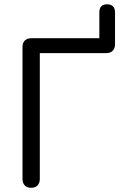

<svg xmlns="http://www.w3.org/2000/svg" viewBox="-20 -887 582 914"><path d="M128.3 6.9Q108.4 6.9 97.7 -4.5Q87.1 -15.9 87.1 -35.7V-662.3Q87.1 -683.2 98.2 -694.1Q109.4 -705 129.7 -705H452.9V-827.7Q452.9 -866.6 490.2 -866.6Q508.2 -866.6 517.9 -856.7Q527.6 -846.7 527.6 -827.7V-677.2Q527.6 -656.9 516.7 -645.5Q505.8 -634.1 485 -634.1H169.5V-35.7Q169.5 -15.9 159 -4.5Q148.6 6.9 128.3 6.9Z"/></svg>

Font: Nunito ExtraLight
Style: Regular
Weight: 200
Designer: Vernon Adams
Foundry: Vernon Adams
Version: Version 3.602